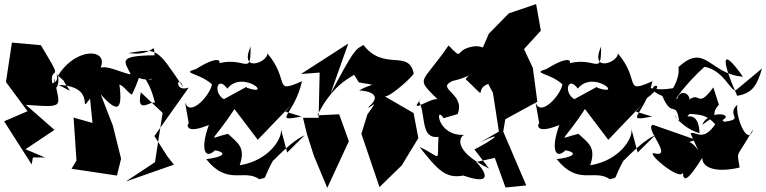

<svg xmlns="http://www.w3.org/2000/svg" viewBox="-20 -821 3727 934"><path d="M300 -420 270 -469C310 -370 359 -361 265 -408C460 -400 353 -255 418 -341L430 -223L338 -249L352 -40L328 0L549 33L569 -49L529 -210L470 -362C565 -254 579 -298 556 -445C540 -472 540 -488 512 -393C566 -447 593 -371 622 -361C686 -493 618 -420 720 -438C702 -418 659 -479 675 -464C663 -450 708 -444 739 -299C747 -372 637 -236 665 -372L771 -272L734 -32L592 62L826 -20L796 -58L731 -159L898 -395C823 -369 845 -469 871 -397C741 -589 748 -586 604 -563C739 -544 726 -631 732 -552C551 -550 584 -524 616 -460C576 -460 448 -539 447 -456C548 -582 358 -610 261 -451C231 -504 287 -427 234 -416C221 -503 288 -421 208 -552L179 -601L38 -614L9 -422L114 -280L0 -231L134 -21L140 -55H199L104 -95L245 -189L106 -311C311 -296 265 -301 245 -443C241 -355 273 -406 262 -453Z M1377 -79 1345 -199C1361 -156 1292 -40 1146 -17C1176 -105 1138 -124 1089 -170C982 -145 1008 -116 1126 -299L1099 -319L1234 -141L1398 -312L1368 -278L1447 -254C1300 -226 1413 -261 1449 -426C1304 -361 1394 -429 1280 -562C1288 -521 1141 -461 1199 -595C1200 -437 1173 -559 1020 -506C1054 -487 1086 -581 933 -485C858 -463 946 -469 1011 -411C1003 -355 889 -232 877 -342L899 -216C899 -239 857 -156 996 -213C953 -95 977 -42 1026 -90C1093 -77 1059 -55 983 -47C1088 85 1166 -2 1242 51C1288 37 1248 66 1319 -60C1260 24 1372 -123 1462 -163ZM1253 -318 1178 -398 1068 -338 1088 -330C1010 -353 1033 -462 1086 -390C1160 -484 1317 -346 1178 -395Z M1726 -420C1827 -402 1789 -418 1727 -381C1727 -381 1864 -377 1771 -299C1780 -291 1833 -356 1767 -264L1738 -170L1826 89L1934 -16L2015 -149L1992 -271L1852 -352C1881 -349 2006 -465 1992 -466C1966 -582 1849 -473 1748 -602C1707 -580 1702 -578 1588 -366L1674 -609L1444 -461L1535 -468L1530 -248H1454L1473 -169L1507 -63L1572 93L1677 -134L1630 -265L1524 -260C1639 -491 1770 -437 1679 -494Z M2387 -53 2439 91 2540 81 2428 -181 2438 -241 2594 -326 2572 -491 2529 -582 2611 -672 2588 -801 2455 -756 2358 -657 2302 -528C2429 -415 2399 -612 2283 -595C2185 -580 2240 -519 2162 -600C2027 -402 1995 -451 2119 -328C2108 -377 1937 -236 2040 -354L2018 -329C2054 -259 2023 -145 2113 -155C2105 -22 2133 -55 2021 -106C2110 7 2148 49 2234 33C2401 91 2323 -7 2297 -33ZM2378 -369 2407 -181 2317 -129C2445 -190 2374 -138 2288 -94L2359 -1C2171 -93 2220 -163 2240 -165C2104 -157 2096 -314 2138 -246L2206 -266C2247 -367 2096 -388 2181 -427C2304 -455 2289 -495 2245 -436C2368 -320 2279 -385 2355 -413Z M3082 -79 3050 -199C3066 -156 2997 -40 2851 -17C2881 -105 2843 -124 2794 -170C2687 -145 2713 -116 2831 -299L2804 -319L2939 -141L3103 -312L3073 -278L3152 -254C3005 -226 3118 -261 3154 -426C3009 -361 3099 -429 2985 -562C2993 -521 2846 -461 2904 -595C2905 -437 2878 -559 2725 -506C2759 -487 2791 -581 2638 -485C2563 -463 2651 -469 2716 -411C2708 -355 2594 -232 2582 -342L2604 -216C2604 -239 2562 -156 2701 -213C2658 -95 2682 -42 2731 -90C2798 -77 2764 -55 2688 -47C2793 85 2871 -2 2947 51C2993 37 2953 66 3024 -60C2965 24 3077 -123 3167 -163ZM2958 -318 2883 -398 2773 -338 2793 -330C2715 -353 2738 -462 2791 -390C2865 -484 3022 -346 2883 -395Z M3377 -89C3317 -185 3238 -92 3365 -141L3156 -214C3111 -199 3259 -53 3164 -75C3113 -87 3287 63 3302 19C3304 63 3323 64 3396 -53C3397 -2 3467 20 3578 -6C3565 -96 3557 -38 3644 -193C3618 -100 3556 -255 3567 -312C3504 -253 3627 -238 3464 -225C3588 -263 3429 -296 3396 -214C3497 -282 3426 -250 3477 -312L3450 -396C3360 -272 3394 -412 3299 -303C3381 -334 3295 -409 3275 -342C3250 -323 3324 -422 3407 -496C3505 -479 3538 -364 3562 -384L3687 -488C3663 -408 3643 -368 3566 -355C3484 -541 3491 -594 3594 -448C3432 -460 3412 -616 3281 -495C3268 -527 3304 -476 3254 -392C3097 -365 3115 -455 3125 -342C3258 -442 3079 -402 3202 -354C3251 -238 3267 -342 3285 -227C3235 -315 3270 -206 3383 -173C3379 -299 3296 -232 3335 -267C3403 -262 3445 -265 3519 -124C3495 -195 3528 -233 3476 -243C3403 -115 3366 -188 3339 -172Z"/></svg>

Font: Asimov Silicon
Style: Regular
Weight: 400
Designer: Google
Version: Version 2.000980; 2014